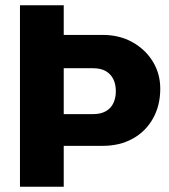

<svg xmlns="http://www.w3.org/2000/svg" viewBox="-20 -706 640 726"><path d="M55.5 0V-686H221V-574H368Q431.5 -574 480.8 -546.5Q530 -519 558 -473Q586 -427 586 -370.5Q586 -307 558.5 -258Q531 -209 482 -181.8Q433 -154.5 368 -154.5H221V0ZM221 -274.5H332Q361 -274.5 380.2 -285.5Q399.5 -296.5 408.8 -316.2Q418 -336 418 -361Q418 -388 408.2 -407.2Q398.5 -426.5 379.8 -437.2Q361 -448 332 -448H221Z"/></svg>

Font: Chivo Mono Medium
Style: Regular
Weight: 500
Monospace: yes
Designer: Hector Gatti
Foundry: Omnibus-Type
Version: Version 1.008